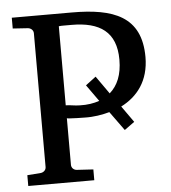

<svg xmlns="http://www.w3.org/2000/svg" viewBox="-50 -717 679 762"><g transform="rotate(-5 289.5 -335.5)"><path d="M386 -338 336 -409 295 -378 342 -312C319 -304 293 -300 264 -301C244 -301 225 -306 208 -306V-621C215 -622 221 -622 227 -622H259C371 -622 436 -579 436 -468C436 -408 418 -366 386 -338ZM540 -469C540 -632 429 -671 264 -671H25V-628L85 -624C97 -623 107 -614 107 -602V-69C107 -57 97 -48 85 -47L32 -43V0H295V-43L229 -47C217 -48 208 -57 208 -69V-255C209 -254 212 -253 217 -253C236 -252 259 -251 279 -251C315 -250 349 -256 378 -264L433 -188L473 -217L427 -282C492 -315 540 -374 540 -470Z"/></g></svg>

Font: Veleka
Style: Regular
Weight: 400
Designer: Stefan Peev, Context Ltd, 2016; SIL International, 1997-2014.
Foundry: Stefan Peev, Context Ltd, 2016
Version: Version 1.000